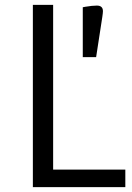

<svg xmlns="http://www.w3.org/2000/svg" viewBox="-20 -767 541 787"><path d="M114.7 -747.1H197.8V-71.8H493.7V0H114.7ZM377 -744.1Q401.9 -744.1 401.9 -721.2Q401.9 -714.8 399.4 -697.8L374 -532.7H319.3V-737.3L330.1 -739.3Q358.4 -744.1 377 -744.1Z"/></svg>

Font: Armata
Style: Regular
Weight: 400
Designer: Viktoriya Grabowska
Foundry: Viktoriya Grabowska
Version: Version 1.002